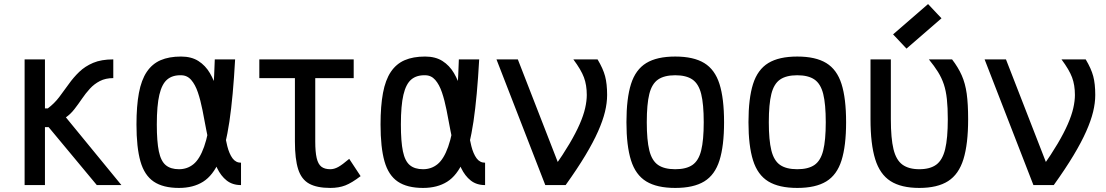

<svg xmlns="http://www.w3.org/2000/svg" viewBox="-20 -910 5440 944"><path d="M101 0V-618H201V-377H215Q247 -401 271 -432.5Q295 -464 318 -496.5Q341 -529 369.5 -556.5Q398 -584 438 -601Q478 -618 537 -618V-526Q499 -526 471 -511.5Q443 -497 422 -474Q401 -451 383 -424.5Q365 -398 346 -373.5Q327 -349 304 -333L577 0H456L219 -285H201V0Z M1165 -110V0Q1123 0 1094.5 -22.5Q1066 -45 1047.5 -83.5Q1029 -122 1016.5 -170Q1004 -218 994.5 -269.5Q985 -321 975.5 -369Q966 -417 953 -455.5Q940 -494 920 -517Q900 -540 870 -540Q828 -541 802 -519Q776 -497 763.5 -444Q751 -391 751 -298Q751 -214 761 -166Q771 -118 795 -98Q819 -78 860 -78Q901 -78 931.5 -103Q962 -128 983.5 -188.5Q1005 -249 1018 -353.5Q1031 -458 1036 -618H1136Q1126 -435 1108 -313Q1090 -191 1058.5 -119Q1027 -47 978.5 -16.5Q930 14 860 14Q782 14 736 -17Q690 -48 670.5 -116.5Q651 -185 651 -298Q651 -389 663 -453Q675 -517 701.5 -556.5Q728 -596 769.5 -614Q811 -632 870 -632Q921 -632 955.5 -610Q990 -588 1012 -550.5Q1034 -513 1047 -467Q1060 -421 1067.5 -371Q1075 -321 1081.5 -275Q1088 -229 1097.5 -191.5Q1107 -154 1123 -132Q1139 -110 1165 -110Z M1604 14Q1538 14 1500 -7Q1462 -28 1446 -78Q1430 -128 1430 -214V-588H1530V-214Q1530 -163 1537 -133Q1544 -103 1560 -90.5Q1576 -78 1604 -78Q1623 -78 1643 -89Q1663 -100 1697 -129L1753 -44Q1710 -11 1678 1.5Q1646 14 1604 14ZM1255 -526V-618H1719V-526Z M2365 -110V0Q2323 0 2294.5 -22.5Q2266 -45 2247.5 -83.5Q2229 -122 2216.5 -170Q2204 -218 2194.5 -269.5Q2185 -321 2175.5 -369Q2166 -417 2153 -455.5Q2140 -494 2120 -517Q2100 -540 2070 -540Q2028 -541 2002 -519Q1976 -497 1963.5 -444Q1951 -391 1951 -298Q1951 -214 1961 -166Q1971 -118 1995 -98Q2019 -78 2060 -78Q2101 -78 2131.5 -103Q2162 -128 2183.5 -188.5Q2205 -249 2218 -353.5Q2231 -458 2236 -618H2336Q2326 -435 2308 -313Q2290 -191 2258.5 -119Q2227 -47 2178.5 -16.5Q2130 14 2060 14Q1982 14 1936 -17Q1890 -48 1870.5 -116.5Q1851 -185 1851 -298Q1851 -389 1863 -453Q1875 -517 1901.5 -556.5Q1928 -596 1969.5 -614Q2011 -632 2070 -632Q2121 -632 2155.5 -610Q2190 -588 2212 -550.5Q2234 -513 2247 -467Q2260 -421 2267.5 -371Q2275 -321 2281.5 -275Q2288 -229 2297.5 -191.5Q2307 -154 2323 -132Q2339 -110 2365 -110Z M2661 0 2421 -618H2526L2761 -14V0ZM2761 0 2704 -87Q2749 -151 2780 -203.5Q2811 -256 2830 -299.5Q2849 -343 2857 -378.5Q2865 -414 2865 -443Q2865 -492 2851 -529.5Q2837 -567 2799 -618H2918Q2945 -573 2955 -535.5Q2965 -498 2965 -443Q2965 -404 2954.5 -360.5Q2944 -317 2920.5 -264Q2897 -211 2858 -146Q2819 -81 2761 0Z M3300 14Q3210 14 3157.5 -18Q3105 -50 3082.5 -121.5Q3060 -193 3060 -309Q3060 -426 3082.5 -497Q3105 -568 3157.5 -600Q3210 -632 3300 -632Q3390 -632 3442.5 -600Q3495 -568 3517.5 -497Q3540 -426 3540 -309Q3540 -193 3517.5 -121.5Q3495 -50 3442.5 -18Q3390 14 3300 14ZM3300 -78Q3354 -78 3384.5 -99Q3415 -120 3427.5 -170.5Q3440 -221 3440 -309Q3440 -398 3427.5 -448Q3415 -498 3384.5 -519Q3354 -540 3300 -540Q3246 -540 3215.5 -519Q3185 -498 3172.5 -448Q3160 -398 3160 -309Q3160 -221 3172.5 -170.5Q3185 -120 3215.5 -99Q3246 -78 3300 -78Z M3900 14Q3810 14 3757.5 -18Q3705 -50 3682.5 -121.5Q3660 -193 3660 -309Q3660 -426 3682.5 -497Q3705 -568 3757.5 -600Q3810 -632 3900 -632Q3990 -632 4042.5 -600Q4095 -568 4117.5 -497Q4140 -426 4140 -309Q4140 -193 4117.5 -121.5Q4095 -50 4042.5 -18Q3990 14 3900 14ZM3900 -78Q3954 -78 3984.5 -99Q4015 -120 4027.5 -170.5Q4040 -221 4040 -309Q4040 -398 4027.5 -448Q4015 -498 3984.5 -519Q3954 -540 3900 -540Q3846 -540 3815.5 -519Q3785 -498 3772.5 -448Q3760 -398 3760 -309Q3760 -221 3772.5 -170.5Q3785 -120 3815.5 -99Q3846 -78 3900 -78Z M4500 14Q4411 14 4358.5 -19.5Q4306 -53 4283 -127.5Q4260 -202 4260 -324V-618H4360V-324Q4360 -230 4373 -176.5Q4386 -123 4417 -100.5Q4448 -78 4500 -78Q4553 -78 4583.5 -100.5Q4614 -123 4627 -176.5Q4640 -230 4640 -324Q4640 -381 4635.5 -422.5Q4631 -464 4620.5 -495.5Q4610 -527 4592 -556Q4574 -585 4547 -618H4661Q4691 -579 4708.5 -539.5Q4726 -500 4733 -449.5Q4740 -399 4740 -324Q4740 -202 4717 -127.5Q4694 -53 4641.5 -19.5Q4589 14 4500 14ZM4437 -671 4371 -741 4543 -890 4609 -820Z M5061 0 4821 -618H4926L5161 -14V0ZM5161 0 5104 -87Q5149 -151 5180 -203.5Q5211 -256 5230 -299.5Q5249 -343 5257 -378.5Q5265 -414 5265 -443Q5265 -492 5251 -529.5Q5237 -567 5199 -618H5318Q5345 -573 5355 -535.5Q5365 -498 5365 -443Q5365 -404 5354.5 -360.5Q5344 -317 5320.5 -264Q5297 -211 5258 -146Q5219 -81 5161 0Z"/></svg>

Font: Victor Mono Thin
Style: Regular
Weight: 100
Monospace: yes
Designer: Rune Bjørnerås
Version: Version 1.561;gftools[0.9.30]